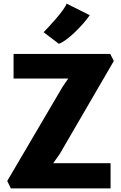

<svg xmlns="http://www.w3.org/2000/svg" viewBox="-20 -1041 667 1061"><path d="M40 0 20 -41 325 -560 357 -607H55V-743H589L609 -704L310 -190L274 -139H591V0ZM305 -799 221 -863Q228.5 -870.5 247 -890.2Q265.5 -910 287 -934.8Q308.5 -959.5 325.8 -983Q343 -1006.5 348 -1021L476 -957Q460.5 -934.5 438.2 -909.2Q416 -884 391.5 -860.8Q367 -837.5 344.2 -821Q321.5 -804.5 305 -799Z"/></svg>

Font: Merriweather Sans ExtraBold
Style: Regular
Weight: 800
Designer: Eben Sorkin
Foundry: Eben Sorkin
Version: Version 2.001; ttfautohint (v1.8.3)